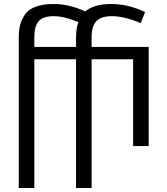

<svg xmlns="http://www.w3.org/2000/svg" viewBox="-20 -732 837 962"><path d="M439 -435V210H361V-435H152V210H74V-544Q74 -579 80.5 -605.5Q87 -632 104 -658Q121 -684 158 -698Q195 -712 249 -712Q326 -712 407 -675Q452 -712 537 -712Q620 -712 707 -672L685 -616Q603 -651 541 -651Q486 -651 462.5 -625.5Q439 -600 439 -546V-497H725V0H647V-435ZM152 -546V-497H361V-540Q361 -593 373 -621Q301 -651 249 -651Q196 -651 174 -626Q152 -601 152 -546Z"/></svg>

Font: BreeCF
Style: Light
Weight: 300
Designer: Veronika Burian, Jos Scaglione
Foundry: TypeTogether
Version: Version 0.0.2